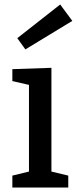

<svg xmlns="http://www.w3.org/2000/svg" viewBox="-20 -835 345 855"><path d="M209 -533V-71L284 -53V0H35V-53L109 -71V-457L35 -474V-527ZM302 -742 93 -615 57 -665 248 -815Z"/></svg>

Font: Bitter Pro Medium
Style: Regular
Weight: 500
Designer: Sol Matas, and Bitter project Authors
Foundry: Sol Matas
Version: Version 1.010